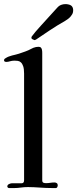

<svg xmlns="http://www.w3.org/2000/svg" viewBox="-26 -932 384 955"><path d="M10.3 -4.4Q10.3 -8.8 12.9 -12Q15.6 -15.1 19.3 -16.8Q22.9 -18.6 26.9 -19.5Q30.8 -20.5 33.2 -20.5H82Q93.8 -20.5 93.8 -35.6V-565.9Q93.8 -589.4 89.4 -602.3Q85 -615.2 78.1 -621.6Q71.3 -627.9 62.7 -629.2Q54.2 -630.4 45.9 -630.4Q39.1 -630.4 33.7 -629.4Q28.3 -628.4 23.9 -627.2Q19.5 -626 15.1 -625Q10.7 -624 5.9 -624Q1.5 -624 -2.2 -625.7Q-5.9 -627.4 -5.9 -631.8Q-5.9 -638.7 1 -642.1Q8.8 -647.5 17.1 -650.6Q25.4 -653.8 33.9 -656Q42.5 -658.2 51.3 -660.2Q60.1 -662.1 68.4 -665Q89.8 -672.4 100.1 -676Q110.4 -679.7 116 -682.4Q121.6 -685.1 126 -687.5Q130.4 -689.9 140.1 -694.3Q152.8 -699.2 165 -699.2Q167 -699.2 171.4 -698.5Q175.8 -697.8 178.2 -694.3Q184.1 -688 184.1 -668.9V-35.6Q184.1 -25.4 189.9 -23.2Q195.8 -21 202.6 -21Q213.9 -21 223.9 -22.7Q233.9 -24.4 245.1 -24.4Q251.5 -24.4 256.3 -21Q261.2 -17.6 261.2 -10.7Q261.2 -5.9 258.8 -1.2Q256.3 3.4 252 3.4H235.8Q217.8 3.4 202.4 2.7Q187 2 172.4 1Q157.7 0 143.6 -0.7Q129.4 -1.5 113.3 -1.5Q94.2 -1.5 77.4 1Q60.5 3.4 44.9 3.4H18.6Q15.6 3.4 12.9 0.7Q10.3 -2 10.3 -4.4ZM336.9 -871.1Q335 -861.3 325 -849.6Q314.9 -837.9 297.9 -828.1Q278.8 -817.4 259 -805.2Q239.3 -793 220.5 -780.5Q201.7 -768.1 184.6 -756.3Q167.5 -744.6 152.8 -734.9Q147.9 -732.4 146 -732.4Q145.5 -732.4 145.3 -732.7Q145 -732.9 144.5 -732.9Q140.6 -733.9 135 -737.1Q129.4 -740.2 130.4 -745.6Q130.4 -746.6 130.9 -748Q131.3 -749.5 132.3 -751Q146 -770 177.7 -804.7Q209.5 -839.4 259.8 -895Q266.6 -903.3 277.3 -907.5Q288.1 -911.6 299.8 -911.6Q302.2 -911.6 304.9 -911.4Q307.6 -911.1 310.5 -910.6Q325.7 -908.2 331.8 -900.6Q337.9 -893.1 337.9 -881.3Q337.9 -878.9 337.6 -876.2Q337.4 -873.5 336.9 -871.1Z"/></svg>

Font: IM FELL French Canon
Style: Regular
Weight: 400
Designer: Igino Marini
Foundry: Igino Marini,
Version: 3.00